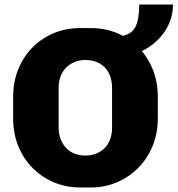

<svg xmlns="http://www.w3.org/2000/svg" viewBox="-20 -818 784 848"><path d="M333 10Q272 10 218.5 -12.5Q165 -35 124.5 -75.5Q84 -116 61 -172Q38 -228 38 -296V-389Q38 -457 61 -513Q84 -569 124.5 -609.5Q165 -650 218.5 -672Q272 -694 333 -694H381Q443 -694 496.5 -672Q550 -650 590.5 -609.5Q631 -569 654 -513Q677 -457 677 -389V-296Q677 -228 653.5 -172Q630 -116 589.5 -75.5Q549 -35 495.5 -12.5Q442 10 382 10ZM357 -131Q383 -131 404.5 -139.5Q426 -148 442 -164Q458 -180 466.5 -203Q475 -226 475 -256V-428Q475 -458 466.5 -481.5Q458 -505 442 -521Q426 -537 404.5 -545Q383 -553 357 -553Q332 -553 310.5 -544.5Q289 -536 273 -520.5Q257 -505 248 -482Q239 -459 239 -429V-256Q239 -226 248 -203Q257 -180 273 -163.5Q289 -147 310.5 -139Q332 -131 357 -131ZM516 -569V-658Q563 -667 579 -701Q595 -735 595 -798H744Q744 -740 714.5 -690Q685 -640 633.5 -607.5Q582 -575 516 -569Z"/></svg>

Font: Chivo Medium ExtraBold
Style: Regular
Weight: 800
Version: Version 2.002